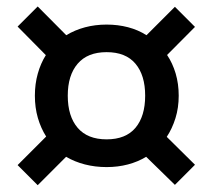

<svg xmlns="http://www.w3.org/2000/svg" viewBox="-20 -630 640 578"><path d="M93.5 -610.5 179.5 -524Q205 -539.5 235.8 -547.8Q266.5 -556 301 -556Q335 -556 365.5 -548Q396 -540 421 -524L506.5 -609.5L567 -549L483 -464.5Q499.5 -440 508.8 -408.8Q518 -377.5 518 -342Q518 -305.5 508.2 -274.2Q498.5 -243 482 -218L567 -134L506.5 -73.5L420 -158Q395.5 -143 365.2 -135Q335 -127 301 -127Q266.5 -127 235.5 -135Q204.5 -143 179 -158L93.5 -72.5L33 -133L119 -219Q103 -244 94 -275Q85 -306 85 -342Q85 -377.5 93.8 -408.5Q102.5 -439.5 118 -464L33 -550ZM301 -473Q243.5 -473 213.8 -438.2Q184 -403.5 184 -342Q184 -280 213.8 -245.2Q243.5 -210.5 301 -210.5Q358.5 -210.5 387.8 -245.2Q417 -280 417 -342Q417 -403.5 387.8 -438.2Q358.5 -473 301 -473Z"/></svg>

Font: Fira Code Light Medium
Style: Regular
Weight: 500
Monospace: yes
Version: Version 5.002